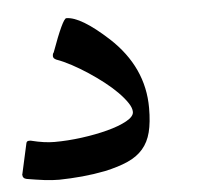

<svg xmlns="http://www.w3.org/2000/svg" viewBox="-38 -495 479 466"><g transform="rotate(-5 201.5 -262.5)"><path d="M320.8 -222.7Q320.8 -187.5 314.7 -163.6Q308.6 -139.6 294.4 -123.3Q280.3 -106.9 257.3 -96.7Q234.4 -86.4 200.7 -79.1Q173.3 -73.7 144.8 -71Q116.2 -68.4 88.4 -67.9Q71.8 -67.9 52.2 -70.3Q32.7 -72.8 9.8 -76.7Q0 -78.6 0 -88.4Q0 -88.9 0.2 -89.1Q0.5 -89.4 0.5 -89.8L16.6 -162.6Q17.6 -168.5 23.4 -168.5Q29.3 -168.5 29.8 -168H29.3Q60.5 -160.2 85 -160.2Q117.2 -160.2 151.6 -164.8Q186 -169.4 214.8 -177Q243.7 -184.6 262.2 -194.8Q280.8 -205.1 280.8 -216.3Q280.8 -226.1 272.5 -238.5Q264.2 -251 250.5 -264.9Q236.8 -278.8 219 -292.7Q201.2 -306.6 181.9 -319.3Q162.6 -332 143.1 -342.5Q123.5 -353 106.9 -358.9Q99.1 -362.3 99.1 -368.2Q99.1 -373.5 101.6 -376.5V-376Q130.9 -457 139.6 -457Q174.8 -457 240.7 -396.5Q320.8 -322.3 320.8 -222.7Z"/></g></svg>

Font: XB Zar
Style: Regular
Weight: 400
Designer: Behnam
Foundry: Irmug
Version: Version 8.005 2009